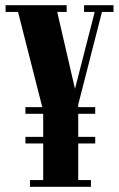

<svg xmlns="http://www.w3.org/2000/svg" viewBox="-20 -720 458 740"><path d="M95.5 0V-26H146.5V-167H78V-192.5H146.5V-281.5H78V-307H143L49.5 -674H1.5V-700H237V-674H200.5L269 -377.5L345 -674H304V-700H417.5V-674H373L281.5 -317V-307H347V-281.5H281.5V-192.5H347V-167H281.5V-26H330.5V0Z"/></svg>

Font: Imbue 50pt ExtraBold
Style: Regular
Weight: 800
Designer: Tyler Finck
Foundry: Etcetera Type Company
Version: Version 1.102; ttfautohint (v1.8.3)